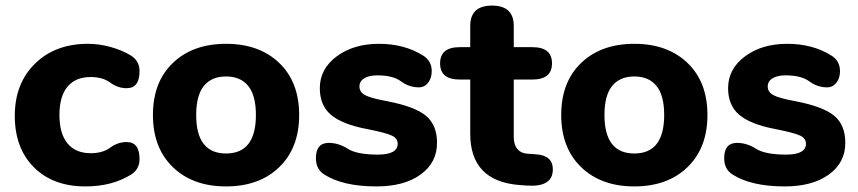

<svg xmlns="http://www.w3.org/2000/svg" viewBox="-20 -660 3076 688"><path d="M286 8Q170 8 101.5 -60.5Q33 -129 33 -245Q33 -361 105.5 -432Q178 -503 295 -503Q336 -503 377 -491.5Q418 -480 449 -461Q480 -442 480 -405Q480 -344 434 -344Q402 -344 375 -364Q348 -384 305 -384Q251 -384 222 -349.5Q193 -315 193 -248Q193 -181 222 -146Q251 -111 305 -111Q348 -111 375 -131Q402 -151 434 -151Q480 -151 480 -90Q480 -53 449 -34Q381 8 286 8Z M790 8Q671 8 599.5 -61Q528 -130 528 -248Q528 -366 599.5 -434.5Q671 -503 790 -503Q909 -503 980.5 -434.5Q1052 -366 1052 -248Q1052 -130 980.5 -61Q909 8 790 8ZM790 -110Q897 -110 897 -248Q897 -318 869.5 -352Q842 -386 790 -386Q738 -386 710.5 -352Q683 -318 683 -248Q683 -110 790 -110Z M1329 8Q1210 8 1143 -34Q1112 -53 1112 -93Q1112 -148 1158 -148Q1193 -148 1226 -127Q1259 -106 1334 -106Q1405 -106 1405 -145Q1405 -164 1384.5 -174Q1364 -184 1293 -198Q1205 -215 1165.5 -249Q1126 -283 1126 -344Q1126 -413 1186.5 -458Q1247 -503 1338 -503Q1429 -503 1496 -461Q1527 -442 1527 -405Q1527 -380 1514 -363.5Q1501 -347 1481 -347Q1446 -347 1417 -368.5Q1388 -390 1332 -390Q1303 -390 1285.5 -379.5Q1268 -369 1268 -350Q1268 -330 1288.5 -319Q1309 -308 1369 -297Q1467 -278 1506.5 -245Q1546 -212 1546 -148Q1546 -77 1487 -34.5Q1428 8 1329 8Z M1869 5 1841 3Q1753 -4 1709 -50Q1665 -96 1665 -181V-567Q1665 -640 1743 -640Q1821 -640 1821 -567V-169Q1821 -141 1834.5 -125.5Q1848 -110 1873 -109L1901 -107Q1961 -103 1961 -53Q1961 11 1869 5ZM1627 -375Q1557 -375 1557 -433Q1557 -491 1627 -491H1888Q1958 -491 1958 -433Q1958 -375 1888 -375Z M2253 8Q2134 8 2062.5 -61Q1991 -130 1991 -248Q1991 -366 2062.5 -434.5Q2134 -503 2253 -503Q2372 -503 2443.5 -434.5Q2515 -366 2515 -248Q2515 -130 2443.5 -61Q2372 8 2253 8ZM2253 -110Q2360 -110 2360 -248Q2360 -318 2332.5 -352Q2305 -386 2253 -386Q2201 -386 2173.5 -352Q2146 -318 2146 -248Q2146 -110 2253 -110Z M2792 8Q2673 8 2606 -34Q2575 -53 2575 -93Q2575 -148 2621 -148Q2656 -148 2689 -127Q2722 -106 2797 -106Q2868 -106 2868 -145Q2868 -164 2847.5 -174Q2827 -184 2756 -198Q2668 -215 2628.5 -249Q2589 -283 2589 -344Q2589 -413 2649.5 -458Q2710 -503 2801 -503Q2892 -503 2959 -461Q2990 -442 2990 -405Q2990 -380 2977 -363.5Q2964 -347 2944 -347Q2909 -347 2880 -368.5Q2851 -390 2795 -390Q2766 -390 2748.5 -379.5Q2731 -369 2731 -350Q2731 -330 2751.5 -319Q2772 -308 2832 -297Q2930 -278 2969.5 -245Q3009 -212 3009 -148Q3009 -77 2950 -34.5Q2891 8 2792 8Z"/></svg>

Font: Nunito VF Beta Light
Style: Regular
Weight: 300
Designer: Vernon Adams
Foundry: newtypography
Version: Version 3.001